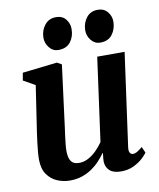

<svg xmlns="http://www.w3.org/2000/svg" viewBox="-87 -845 768 925"><g transform="rotate(-10 297.0 -382.5)"><path d="M181 10.5Q149 10.5 119.5 -1.8Q90 -14 70.5 -41.2Q51 -68.5 50.5 -113.5Q50.5 -130.5 52.2 -151.8Q54 -173 57 -196.5Q60 -220 63.2 -243.5Q66.5 -267 70 -288.5L97.5 -471L40 -503.5L46.5 -540.5L216.5 -560L239 -547.5L205.5 -288Q203 -267 200 -245Q197 -223 194.2 -202.5Q191.5 -182 189.8 -164.8Q188 -147.5 188 -135Q188 -109 193.8 -93.8Q199.5 -78.5 210.8 -72Q222 -65.5 239.5 -65.5Q262 -65.5 283.8 -77Q305.5 -88.5 324.2 -107.2Q343 -126 357 -146.5L413 -554.5H547L484 -99Q481.5 -80.5 486.8 -71.8Q492 -63 502 -63Q511 -63 521 -68.5Q531 -74 548.5 -88.5L561.5 -59Q555.5 -49.5 538 -33Q520.5 -16.5 493.2 -3.2Q466 10 431.5 10Q395 10 376.8 -5.5Q358.5 -21 356 -47Q356 -50 356 -55Q356 -60 356.5 -66.5Q357 -73 358 -79.5Q359 -86 359.5 -92L358 -93Q344.5 -74 327.2 -55.5Q310 -37 288.2 -22.2Q266.5 -7.5 240 1.5Q213.5 10.5 181 10.5ZM235 -618.5Q208.5 -618.5 190.8 -640.5Q173 -662.5 173.5 -690.5Q174.5 -726 195 -751.2Q215.5 -776.5 250 -776.5Q281.5 -776.5 298.2 -755Q315 -733.5 314.5 -707Q314.5 -671 294.8 -644.8Q275 -618.5 235 -618.5ZM439.5 -618.5Q413 -618.5 395.2 -640.5Q377.5 -662.5 378 -690.5Q379 -726 399 -751.2Q419 -776.5 454 -776.5Q485 -776.5 502.2 -755Q519.5 -733.5 519 -707Q518.5 -671 498.8 -644.8Q479 -618.5 439.5 -618.5Z"/></g></svg>

Font: Merriweather 36pt
Style: Bold Italic
Weight: 700
Italic angle: -7.8°
Version: Version 2.101